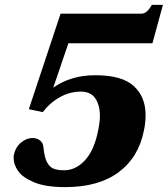

<svg xmlns="http://www.w3.org/2000/svg" viewBox="-20 -756 687 786"><path d="M36 -107V-119Q43 -153 65.5 -172Q88 -191 113 -191Q132 -191 144.5 -180.5Q157 -170 158 -152Q162 -111 173 -91Q184 -71 200.5 -65Q217 -59 243 -59Q290 -59 328 -100Q366 -141 382 -223Q389 -258 389 -281Q389 -326 370 -353.5Q351 -381 311 -381Q267 -381 226.5 -359Q186 -337 155 -297L98 -309L228 -700H558Q571 -700 581 -709Q591 -718 602 -736H647L604 -579H260L198 -397Q270 -448 370 -448Q480 -448 528 -403.5Q576 -359 576 -285Q576 -252 569 -221Q547 -111 465 -50.5Q383 10 247 10Q167 10 120 -9.5Q73 -29 54.5 -55.5Q36 -82 36 -107Z"/></svg>

Font: Taviraj ExtraBold
Style: Italic
Weight: 800
Italic angle: -12°
Designer: Katatrad Team
Foundry: CadsonDemak
Version: Version 1.001